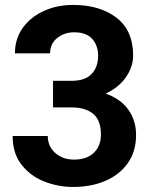

<svg xmlns="http://www.w3.org/2000/svg" viewBox="-20 -741 614 771"><path d="M192.9 -309.6V-416.5H268.1Q321.8 -416.5 347.9 -444.1Q374 -471.7 374 -517.1Q374 -558.1 350.3 -584.7Q326.7 -611.3 277.3 -611.3Q238.8 -611.3 210 -588.6Q181.2 -565.9 181.2 -526.9H40Q40 -585.4 71.5 -629.2Q103 -672.9 156 -697Q209 -721.2 273.4 -721.2Q381.3 -721.2 448 -669.7Q514.6 -618.2 514.6 -518.6Q514.6 -472.7 485.6 -430.9Q456.5 -389.2 404.3 -365.2Q464.8 -343.8 495.6 -300.3Q526.4 -256.8 526.4 -199.2Q526.4 -132.8 493.2 -85.9Q460 -39.1 402.8 -14.6Q345.7 9.8 273.4 9.8Q213.4 9.8 157.7 -12.2Q102.1 -34.2 66.4 -79.6Q30.8 -125 30.8 -194.8H171.9Q171.9 -153.3 201.9 -126.7Q231.9 -100.1 277.3 -100.1Q328.1 -100.1 356.7 -127.4Q385.3 -154.8 385.3 -200.7Q385.3 -258.8 353.8 -284.2Q322.3 -309.6 268.1 -309.6Z"/></svg>

Font: Vazirmatn RD
Style: Bold
Weight: 700
Designer: Saber Rastikerdar
Foundry: Saber Rastikerdar
Version: Version 32.102